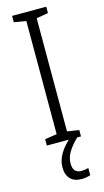

<svg xmlns="http://www.w3.org/2000/svg" viewBox="-141 -758 552 1021"><g transform="rotate(-15 135.5 -247.0)"><path d="M41 0V-35L107 -45V-668L41 -679V-714H229V-679L164 -668V-45L229 -35V0ZM184 178Q205 178 223 172V212Q199 220 175 220Q134 220 112.5 197.5Q91 175 91 133Q91 95 113.5 58Q136 21 176 -12L208 0Q173 34 155.5 64Q138 94 138 125Q138 178 184 178Z"/></g></svg>

Font: Noto Sans Display Light Narrow
Style: Regular
Weight: 300
Width: 4
Designer: Monotype Design team
Foundry: Monotype Imaging Inc.
Version: Version 1.000